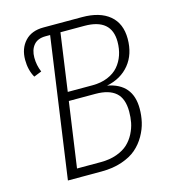

<svg xmlns="http://www.w3.org/2000/svg" viewBox="-104 -768 758 852"><g transform="rotate(-15 275.5 -342.0)"><path d="M379.9 -361.8Q493.2 -340.8 493.2 -226.1Q493.2 -194.3 486.3 -164.3Q479.5 -134.3 462.2 -103.8Q444.8 -73.2 418.9 -50.8Q393.1 -28.3 351.6 -14.2Q310.1 0 257.8 0H103L193.8 -644H172.9Q136.2 -644 118.2 -622.3Q100.1 -600.6 100.1 -564.9Q100.1 -529.8 113.8 -498L78.1 -483.9Q58.1 -519.5 58.1 -565.9Q58.1 -618.2 88.4 -651.1Q118.7 -684.1 173.8 -684.1H351.1Q432.6 -684.1 477.3 -646.7Q522 -609.4 522 -539.1Q522 -468.3 483.9 -421.6Q445.8 -375 379.9 -361.8ZM351.1 -644H241.2L204.1 -379.9H317.9Q356.9 -379.9 387.7 -392.6Q418.5 -405.3 437.3 -427.2Q456.1 -449.2 465.6 -477.3Q475.1 -505.4 475.1 -538.1Q475.1 -644 351.1 -644ZM265.1 -41Q306.6 -41 338.9 -52.7Q371.1 -64.5 390.6 -82.8Q410.2 -101.1 422.9 -126Q435.5 -150.9 440.2 -175Q444.8 -199.2 444.8 -225.1Q444.8 -285.2 413.6 -312.5Q382.3 -339.8 320.8 -339.8H198.2L155.8 -41Z"/></g></svg>

Font: Fira Sans Compressed ExtraLight
Style: Italic
Weight: 250
Width: 3
Italic angle: -8°
Designer: Carrois Corporate & Edenspiekermann AG
Foundry: Carrois Corporate GbR & Edenspiekermann AG
Version: Version 4.203;PS 004.203;hotconv 1.0.88;makeotf.lib2.5.64775